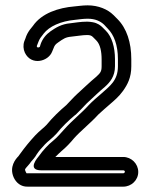

<svg xmlns="http://www.w3.org/2000/svg" viewBox="-20 -668 561 718"><path d="M447 -26C447 -23 444 -20 441 -20H83C79 -20 80 -18 76 -26C71 -36 74 -36 85 -49C90 -55 93 -58 96 -63C101 -69 111 -79 118 -92C126 -104 135 -114 148 -128C158 -139 176 -151 192 -169C212 -194 236 -217 261 -238C262 -238 263 -239 263 -239L284 -260C291 -267 298 -275 304 -281C328 -303 349 -324 372 -343C391 -360 410 -382 410 -420V-446C410 -492 398 -531 376 -553L363 -566C357 -572 345 -582 326 -585C320 -586 313 -587 306 -587C281 -587 261 -583 243 -581C209 -578 188 -564 169 -551C152 -539 139 -523 132 -503L129 -493C123 -488 116 -491 118 -497C122 -507 126 -519 131 -526L143 -542C164 -569 206 -589 262 -594C279 -596 293 -598 308 -598C336 -598 355 -589 369 -576L383 -561C406 -538 421 -500 421 -447V-420C421 -366 390 -346 358 -317C346 -307 323 -287 311 -274C285 -245 250 -218 220 -184C207 -170 194 -154 179 -142C161 -128 140 -105 126 -85C122 -80 78 -31 135 -31H441C444 -31 447 -29 447 -26ZM497 -25C497 -56 471 -81 441 -81H187C194 -88 202 -96 210 -103C227 -117 244 -135 257 -151C282 -179 318 -207 348 -240C357 -249 381 -269 392 -279C406 -291 425 -307 440 -328C457 -352 471 -378 471 -420V-447C471 -509 454 -562 419 -597L404 -612C383 -633 348 -648 308 -648C288 -648 271 -645 258 -644C199 -639 136 -619 103 -571L91 -556C84 -546 79 -537 75 -524L71 -514C66 -500 67 -484 73 -471C97 -421 161 -438 175 -475L180 -487C184 -498 187 -502 197 -509C217 -523 225 -529 247 -531C269 -533 288 -537 306 -537C316 -537 322 -535 327 -530L340 -517C355 -502 360 -475 360 -446V-420C360 -400 355 -395 340 -381C317 -362 291 -337 269 -317C262 -311 256 -304 248 -296L228 -275C202 -253 177 -229 154 -201C145 -191 128 -179 112 -162C90 -138 75 -120 54 -91C52 -89 51 -86 49 -84C38 -73 14 -44 31 -5C40 15 58 31 84 30H441C471 30 497 6 497 -25Z"/></svg>

Font: Blanket
Style: Outline
Weight: 400
Foundry: Cannot Into Space Fonts
Version: Version 0.9